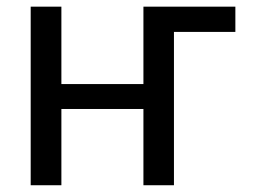

<svg xmlns="http://www.w3.org/2000/svg" viewBox="-20 -548 753 568"><path d="M161.6 -299.3H404.3V-528.3H676.3V-453.6H494.6V0H404.3V-225.6H161.6V0H70.8V-528.3H161.6Z"/></svg>

Font: SteelSelectRoboto
Style: Roboto-Regular
Weight: 400
Designer: Google
Version: Version 2.137; 2017